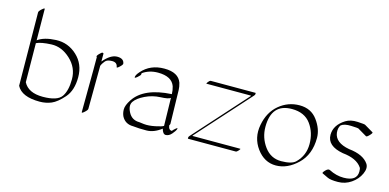

<svg xmlns="http://www.w3.org/2000/svg" viewBox="-60 -871 2470 1220"><g transform="rotate(15 1175.0 -260.5)"><path d="M115.2 -324.7 117.7 -68.4Q149.4 -6.8 244.9 -6.8Q340.3 -6.8 368.2 -46.9Q396 -86.9 396 -162.6Q396 -238.3 338.4 -291.7Q280.8 -345.2 213.4 -342.5Q146 -339.8 115.2 -324.7ZM115.2 -343.3Q156.2 -374 234.9 -377.2Q313.5 -380.4 372.3 -325.9Q431.2 -271.5 431.2 -184.8Q431.2 -98.1 388.7 -49.8Q346.2 -1.5 310.5 13.4Q274.9 28.3 233.9 28.3Q115.2 28.3 82.5 -35.6Q82.5 -36.1 82.5 -36.6L78.1 -517.6Q78.1 -525.9 95.7 -541.5Q113.3 -557.1 113.3 -548.8Z M547.4 -319.8Q594.2 -375.5 637.5 -375.5Q680.7 -375.5 685.5 -342.8Q686.5 -335.4 668.9 -319.3Q651.4 -303.2 650.4 -310.5Q646.5 -340.3 613.3 -340.3Q580.1 -340.3 567.6 -324.2Q555.2 -308.1 551.3 -300.3Q546.4 -291 546.9 -290Q547.4 -289.1 547.4 -288.6L545.4 -7.8Q545.4 0.5 527.8 16.1Q510.3 31.7 510.3 23.4L512.2 -257.3Q512.2 -258.3 512.5 -260.3Q512.7 -262.2 512.2 -263.2V-339.4Q503.4 -342.8 519.8 -360.4Q536.1 -377.9 541.7 -375.7Q547.4 -373.5 547.4 -372.1Z M1063 25.4Q1043.5 25.4 1034.7 -8.8Q986.3 28.8 937.3 29.3Q888.2 29.8 848.6 25.4Q797.4 25.4 773.9 -17.1Q763.7 -37.6 763.7 -63.7Q763.7 -89.8 788.6 -127.9Q852.5 -225.6 1033.7 -235.4Q1033.2 -260.7 1025.9 -285.2Q1004.9 -344.7 914.1 -344.7Q856.9 -344.7 814 -314.5Q813 -312 813.2 -306.4Q813.5 -300.8 795.7 -285.4Q777.8 -270 777.8 -278.3Q777.8 -293 798.8 -316.4Q854 -379.9 946.5 -379.9Q1039.1 -379.9 1061 -317.9Q1068.4 -293 1068.8 -271.5L1073.7 -50.8Q1073.7 -46.4 1068.8 -40Q1072.3 -9.8 1093.8 -9.8Q1101.1 -19.5 1114.5 -30.3Q1127.9 -41 1124 -29.3Q1119.1 -15.6 1101.6 4.6Q1084 24.9 1063 25.4ZM1034.2 -210.9Q1021.5 -199.7 969 -197.8Q916.5 -195.8 868.9 -172.6Q821.3 -149.4 803.5 -122.3Q785.6 -95.2 808.3 -52.5Q831.1 -9.8 879.9 -9.8Q879.9 -9.8 911.1 -5.9Q942.9 -2.4 985.8 -11.5Q1028.8 -20.5 1038.1 -27.8Z M1229.5 -356.4Q1225.1 -356.4 1234.6 -368.7Q1244.1 -380.9 1251.5 -380.9H1544.9Q1546.4 -380.9 1546.4 -379.4V-371.6Q1546.4 -367.7 1539.6 -360.4L1229.5 -15.6V-12.7H1542.5Q1548.3 -12.7 1537.4 -0.5Q1526.4 11.7 1520.5 11.7H1206.5Q1205.1 11.7 1205.1 10.7V2.9Q1205.1 -1 1211.9 -8.8L1521.5 -353.5V-356.4Z M1996.6 -205.1Q1996.6 -96.2 1930.4 -32.5Q1864.3 31.2 1788.3 31.5Q1712.4 31.7 1662.1 -36.6Q1611.8 -105 1628.2 -192.1Q1644.5 -279.3 1703.1 -328.1Q1761.7 -377 1837.4 -377Q1913.1 -377 1954.8 -320.1Q1996.6 -263.2 1996.6 -205.1ZM1795.9 -341.8Q1661.6 -341.8 1661.6 -189Q1661.6 -117.7 1703.6 -60.5Q1745.6 -3.4 1814.5 -3.7Q1883.3 -3.9 1908.7 -28.8Q1960.9 -79.6 1960.9 -155Q1960.9 -230.5 1920.2 -286.1Q1879.4 -341.8 1795.9 -341.8Z M2128.4 -29.3Q2176.8 -4.4 2225.6 -4.9Q2312 -5.4 2312 -68.4Q2312 -87.9 2307.1 -94.7Q2273.4 -145 2180.2 -154.3Q2074.2 -173.3 2074.2 -247.6Q2074.7 -311.5 2141.6 -353.5Q2172.9 -373 2220.2 -370.6Q2267.6 -368.2 2271 -364.7L2327.6 -331.1Q2333 -328.1 2316.4 -310.5Q2299.8 -293 2294.4 -296.4L2237.3 -330.1Q2236.8 -330.1 2234.4 -331.8Q2231.9 -333.5 2186.8 -335.4Q2141.6 -337.4 2120.6 -320.8Q2106.9 -302.2 2109.9 -270.5Q2117.7 -206.5 2211.9 -189.5Q2307.1 -179.7 2341.8 -128.4Q2358.4 -103 2340.3 -63.2Q2322.3 -23.4 2283.2 3.4Q2244.1 30.3 2196.8 30.5Q2149.4 30.8 2128.9 21.5Q2108.4 12.2 2088.9 2.4Q2084 -1 2100.3 -18.1Q2116.7 -35.2 2128.4 -29.3Z"/></g></svg>

Font: ML-NILA05
Style: Regular
Weight: 400
Designer: CLT@C-DIT
Version: Version ML-NILA05 1.0